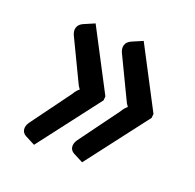

<svg xmlns="http://www.w3.org/2000/svg" viewBox="-82 -553 583 574"><g transform="rotate(20 209.5 -266.0)"><path d="M283 -468 385 -273 384 -260 234 -64 203 -80Q192 -86 190.5 -97Q189 -108 197 -120L290 -247Q294 -254 298 -258.5Q302 -263 306 -266Q299 -275 295 -285L234 -412Q228 -425 231.5 -436Q235 -447 248 -453L283 -468ZM130 -468 232 -273 231 -260 81 -64 50 -80Q39 -86 37.5 -97Q36 -108 44 -120L137 -247Q141 -254 145 -258.5Q149 -263 153 -266Q146 -275 142 -285L81 -412Q75 -425 78.5 -436Q82 -447 95 -453L130 -468Z"/></g></svg>

Font: Aleo Medium
Style: Italic
Weight: 500
Italic angle: -7°
Designer: Alessio Laiso
Foundry: Alessio Laiso
Version: Version 2.001;gftools[0.9.29]